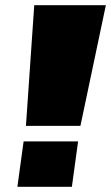

<svg xmlns="http://www.w3.org/2000/svg" viewBox="-20 -720 428 740"><path d="M388 -700 290 -235H80L112 -700ZM281 -175 257 0H47L71 -175Z"/></svg>

Font: Pathway Extreme 8pt Thin 12pt Black
Style: Italic
Weight: 900
Italic angle: -8°
Version: Version 1.001;gftools[0.9.26]